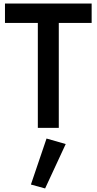

<svg xmlns="http://www.w3.org/2000/svg" viewBox="-20 -720 544 1081"><path d="M8 -591V-700H496V-591H311V0H193V-591ZM242 60 350 91 234 341 154 319Z"/></svg>

Font: Jost* Medium
Style: Regular
Weight: 500
Version: Version 3.7